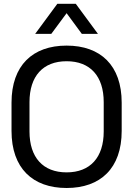

<svg xmlns="http://www.w3.org/2000/svg" viewBox="-20 -948 682 983"><path d="M321 14.5C494.5 14.5 603 -86.5 603 -277.5V-422.5C603 -613.5 494.5 -714.5 321 -714.5C147.5 -714.5 39 -613.5 39 -422.5V-277.5C39 -86.5 147.5 14.5 321 14.5ZM321 -65.5C200 -65.5 131 -142 131 -275V-425C131 -558 200 -634.5 321 -634.5C442 -634.5 511 -558 511 -425V-275C511 -142 442 -65.5 321 -65.5ZM273.5 -928.5 160 -774.5H242.5L321 -880.5L399 -774.5H481.5L368 -928.5Z"/></svg>

Font: MCL Standard
Style: Regular
Weight: 400
Designer: Květoslav Bartoš
Foundry: Florian Karsten
Version: Version 1.001;Glyphs 3.2.3 (3260)